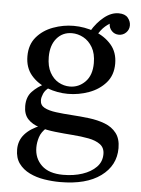

<svg xmlns="http://www.w3.org/2000/svg" viewBox="-56 -596 659 900"><g transform="rotate(5 273.5 -146.0)"><path d="M261 -475Q312 -475 360 -457.5Q408 -440 439 -404.5Q470 -369 470 -315Q470 -261 439 -225.5Q408 -190 360 -172.5Q312 -155 261 -155Q212 -155 164.5 -172.5Q117 -190 87 -225.5Q57 -261 57 -315Q57 -369 87 -404.5Q117 -440 164.5 -457.5Q212 -475 261 -475ZM267 -190Q309 -190 339.5 -221Q370 -252 370 -309Q370 -354 353 -383Q336 -412 310 -426Q284 -440 256 -440Q212 -440 184.5 -407.5Q157 -375 157 -320Q157 -276 173 -247Q189 -218 214 -204Q239 -190 267 -190ZM138 -115Q138 -91 158.5 -80Q179 -69 213.5 -64.5Q248 -60 288.5 -57.5Q329 -55 370 -50Q411 -45 445 -32Q479 -19 499.5 7.5Q520 34 520 78Q520 160 451.5 210Q383 260 261 260Q224 260 186 254Q148 248 116.5 232.5Q85 217 66 191Q47 165 47 125Q47 83 73.5 53Q100 23 149 4L176 13Q152 34 144 59Q136 84 136 108Q136 159 170.5 192Q205 225 272 225Q322 225 362.5 211.5Q403 198 427.5 173Q452 148 452 112Q452 82 431 66.5Q410 51 375.5 44.5Q341 38 300 35Q259 32 218 27.5Q177 23 142.5 12.5Q108 2 87.5 -20Q67 -42 67 -81Q67 -124 91.5 -149.5Q116 -175 149 -191L172 -176Q153 -163 145.5 -145.5Q138 -128 138 -115ZM340 -457Q364 -498 397.5 -525Q431 -552 466 -552Q496 -552 509.5 -535.5Q523 -519 523 -500Q523 -480 509 -466Q495 -452 475 -452Q455 -452 441.5 -466Q428 -480 428 -500Q428 -508 433.5 -518Q439 -528 445 -534L444 -507Q428 -502 408 -485Q388 -468 370 -436Z"/></g></svg>

Font: Brygada 1918 Medium
Style: Regular
Weight: 500
Designer: Mateusz Machalski | Borys Kosmynka | Przemek Hoffer
Foundry: NIEPODLEGLA 2018
Version: Version 3.006